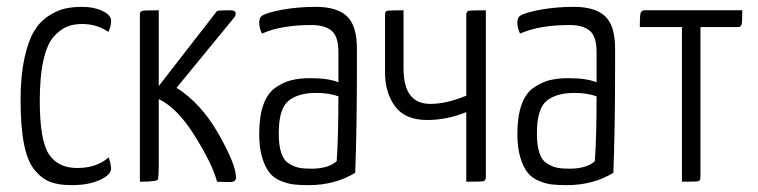

<svg xmlns="http://www.w3.org/2000/svg" viewBox="-20 -530 2211 560"><path d="M304 -470Q304 -453 296 -437Q263 -460 219 -460Q195 -460 176 -452.5Q157 -445 137.5 -424Q118 -403 107 -355.5Q96 -308 96 -236Q96 -121 122.5 -80.5Q149 -40 205 -40Q262 -40 297 -71Q304 -50 304 -38Q304 -20 271 -5Q238 10 189 10Q152 10 127.5 1Q103 -8 81.5 -33.5Q60 -59 50 -110Q40 -161 40 -239Q40 -308 51 -359Q62 -410 79 -438.5Q96 -467 121.5 -483.5Q147 -500 169.5 -505Q192 -510 220 -510Q254 -510 279 -498Q304 -486 304 -470Z M388 -488Q388 -497 396 -498.5Q404 -500 443 -500V-279L613 -498Q620 -500 651 -500Q675 -500 664 -480L495 -274Q567 -228 617 -140Q667 -52 668 -16Q671 1 650 1Q644 1 630.5 0.5Q617 0 613 0Q601 -48 549.5 -131.5Q498 -215 443 -241V-47Q443 -20 441 -7Q439 0 388 0Z M736 -464Q736 -479 744 -484Q760 -494 805 -502Q850 -510 901 -510Q963 -510 992 -482.5Q1021 -455 1021 -389V-329Q1021 -156 1016 -26Q957 10 880 10Q855 10 837 8Q819 6 798.5 -2.5Q778 -11 765.5 -27Q753 -43 744.5 -71Q736 -99 736 -139Q736 -190 748 -224Q760 -258 783 -274Q806 -290 829.5 -296Q853 -302 885 -302Q938 -302 967 -290V-378Q967 -424 947 -440.5Q927 -457 888 -457Q800 -457 744 -432Q736 -448 736 -464ZM967 -249Q940 -259 902 -259Q850 -259 821.5 -236Q793 -213 793 -141Q793 -107 800 -85Q807 -63 822 -53.5Q837 -44 851 -41Q865 -38 888 -38Q938 -38 962 -60Q967 -130 967 -249Z M1397 -14Q1397 -3 1390 -1.5Q1383 0 1340 0V-203Q1283 -180 1226 -180Q1162 -180 1132.5 -219.5Q1103 -259 1103 -319V-487Q1103 -497 1109 -498.5Q1115 -500 1157 -500V-330Q1157 -227 1235 -227Q1283 -227 1340 -251V-487Q1340 -497 1347.5 -498.5Q1355 -500 1397 -500Z M1489 -464Q1489 -479 1497 -484Q1513 -494 1558 -502Q1603 -510 1654 -510Q1716 -510 1745 -482.5Q1774 -455 1774 -389V-329Q1774 -156 1769 -26Q1710 10 1633 10Q1608 10 1590 8Q1572 6 1551.5 -2.5Q1531 -11 1518.5 -27Q1506 -43 1497.5 -71Q1489 -99 1489 -139Q1489 -190 1501 -224Q1513 -258 1536 -274Q1559 -290 1582.5 -296Q1606 -302 1638 -302Q1691 -302 1720 -290V-378Q1720 -424 1700 -440.5Q1680 -457 1641 -457Q1553 -457 1497 -432Q1489 -448 1489 -464ZM1720 -249Q1693 -259 1655 -259Q1603 -259 1574.5 -236Q1546 -213 1546 -141Q1546 -107 1553 -85Q1560 -63 1575 -53.5Q1590 -44 1604 -41Q1618 -38 1641 -38Q1691 -38 1715 -60Q1720 -130 1720 -249Z M2023 -451V-13Q2023 -3 2016.5 -1.5Q2010 0 1969 0V-451H1846Q1846 -484 1848.5 -492Q1851 -500 1860 -500H2145Q2145 -466 2143 -458.5Q2141 -451 2131 -451Z"/></svg>

Font: Yanone Kaffeesatz Light
Style: Regular
Weight: 300
Designer: Yanone (Cyrillic: Daniel Pouzeot)
Foundry: Yanone
Version: Version 1.003;PS 001.003;hotconv 1.0.88;makeotf.lib2.5.64775